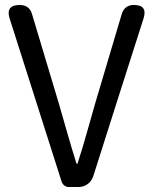

<svg xmlns="http://www.w3.org/2000/svg" viewBox="-20 -753 615 773"><path d="M458 -366 558 -679C569 -715 557 -733 519 -733C494 -733 477 -720 470 -696L363 -336C338 -250 320 -180 292 -94H288C261 -180 242 -250 217 -336L109 -696C102 -721 85 -733 59 -733C21 -733 7 -714 19 -678L228 -22C232 -9 244 0 258 0H288H295C324 0 347 -17 356 -45Z"/></svg>

Font: GenSenRounded2 TW R
Style: Regular
Weight: 400
Version: Version 2.100;PS 2.1;hotconv 16.6.51;makeotf.lib2.5.65220 DE